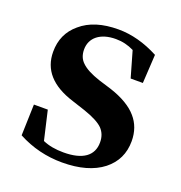

<svg xmlns="http://www.w3.org/2000/svg" viewBox="-108 -645 712 754"><g transform="rotate(20 248.5 -267.5)"><path d="M231 16C303 16 360 0 401 -32C440 -63 460 -104 460 -156C460 -195 448 -228 425 -254C402 -281 364 -304 312 -321L260 -337C223 -349 197 -363 182 -378C168 -391 161 -409 161 -431C161 -480 200 -512 265 -512C292 -512 317 -506 341 -494L372 -386H423L430 -506C373 -536 317 -551 262 -551C195 -551 143 -535 105 -502C68 -471 50 -431 50 -381C50 -306 96 -254 189 -225L244 -207C282 -194 309 -180 324 -165C338 -150 345 -132 345 -109C345 -53 303 -23 223 -23C190 -23 161 -28 136 -39L108 -160H50L46 -30C104 1 166 16 231 16Z"/></g></svg>

Font: AllPunType Bold
Style: Regular
Weight: 700
Version: 1.0